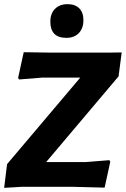

<svg xmlns="http://www.w3.org/2000/svg" viewBox="-20 -898 605 923"><path d="M305 -878Q341 -878 361 -858Q381 -838 381 -801Q381 -762 359 -739Q337 -716 299 -716Q222 -716 222 -794Q222 -833 244.5 -855.5Q267 -878 305 -878ZM565 -646 550 -531 202 -119H393L506 -128L510 -120L483 4L327 0H86L0 5L14 -109L366 -525H184L72 -516L67 -523L94 -647L229 -645H498Z"/></svg>

Font: Alegreya Sans ExtraBold
Style: Italic
Weight: 800
Italic angle: -7°
Designer: Juan Pablo del Peral
Foundry: Huerta Tipografica
Version: Version 2.007